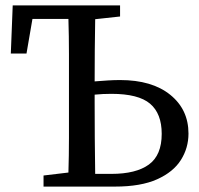

<svg xmlns="http://www.w3.org/2000/svg" viewBox="-20 -690 737 710"><path d="M330 -310Q330 -245 330.5 -179Q331 -113 332 -47H392Q483 -47 530.5 -81.5Q578 -116 578 -195Q578 -270 535 -306.5Q492 -343 392 -343Q360 -343 330 -340ZM20 -492 27 -670H424V-629L332 -619Q331 -562 330.5 -504.5Q330 -447 330 -389Q355 -391 378.5 -392.5Q402 -394 424 -394Q542 -394 609.5 -339.5Q677 -285 677 -196Q677 -143 649 -98.5Q621 -54 561 -27Q501 0 405 0H141V-41L233 -52Q235 -115 235 -180Q235 -245 235 -310V-359Q235 -424 235 -489.5Q235 -555 233 -620H100L78 -492Z"/></svg>

Font: Source Serif 4
Style: Regular
Weight: 400
Designer: Frank Grießhammer
Foundry: Adobe
Version: Version 4.005;hotconv 1.1.0;makeotfexe 2.6.0